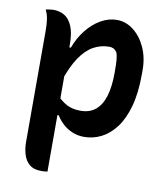

<svg xmlns="http://www.w3.org/2000/svg" viewBox="-83 -617 767 886"><g transform="rotate(10 300.0 -173.5)"><path d="M61 -537Q68 -539 73.5 -539.5Q79 -540 85.5 -541Q92 -542 97 -542Q125 -542 148 -529Q171 -516 185 -483.5Q199 -451 199 -395Q199 -319 199 -244.5Q199 -170 199 -97Q199 -24 199 49.5Q199 123 199 198Q192 199 187 199.5Q182 200 177.5 200Q173 200 166 200Q134 200 114.5 183.5Q95 167 86.5 139.5Q78 112 78 81Q78 8 78 -56.5Q78 -121 78 -182.5Q78 -244 78 -307.5Q78 -371 78 -442Q78 -470 74.5 -494Q71 -518 61 -537ZM394 -547Q436 -547 471.5 -519.5Q507 -492 528.5 -445Q550 -398 550 -340V-320Q550 -232 532.5 -169Q515 -106 485 -66.5Q455 -27 417 -8Q379 11 337 11Q307 11 281 0Q255 -11 236 -29Q217 -47 205 -67H185V-159Q209 -133 235.5 -119Q262 -105 300 -105Q343 -105 370.5 -128Q398 -151 411.5 -195Q425 -239 425 -304V-314Q425 -344 423.5 -364.5Q422 -385 416 -400Q409 -410 400.5 -414.5Q392 -419 380 -419Q341 -419 306.5 -400Q272 -381 243 -338Q214 -295 189 -221V-384H206Q223 -431 252.5 -468Q282 -505 318.5 -526Q355 -547 394 -547Z"/></g></svg>

Font: Recursive Monospace Casual SemiBold
Style: Regular
Weight: 600
Version: Version 1.047